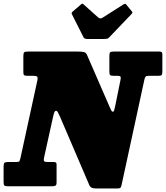

<svg xmlns="http://www.w3.org/2000/svg" viewBox="-65 -1037 924 1069"><path d="M117.5 -615H88.5Q74 -615 69.5 -618.2Q65 -621.5 65 -635.5V-724Q65 -742 70 -746Q75 -750 93 -750H365.5Q390 -750 402 -747.2Q414 -744.5 420 -730L543.5 -446Q549.5 -434 553.5 -424.5Q557.5 -415 563 -415Q568.5 -415 571 -423.8Q573.5 -432.5 577.5 -452L606.5 -595Q608.5 -607 605.2 -611Q602 -615 588.5 -615H566Q551 -615 547.5 -619.8Q544 -624.5 544 -639.5V-727.5Q544 -742.5 549 -746.2Q554 -750 569 -750H821.5Q831.5 -750 835.2 -746.8Q839 -743.5 839 -733V-641Q839 -623.5 835 -619.2Q831 -615 817 -615H765.5Q750.5 -615 746.2 -611Q742 -607 739 -594L612 -7.5Q609.5 5 604.8 8.8Q600 12.5 586 12.5H473Q453 12.5 443.5 7Q434 1.5 429.5 -13L269 -387.5Q262.5 -400.5 258 -410.2Q253.5 -420 247 -420Q240.5 -420 236.8 -409.8Q233 -399.5 229 -380L180 -158Q177 -144.5 180.8 -139.8Q184.5 -135 199.5 -135H232.5Q242.5 -135 246.2 -132.2Q250 -129.5 250 -119.5V-21.5Q250 -6.5 243.8 -3.2Q237.5 0 224 0H-21Q-36.5 0 -40.8 -4.2Q-45 -8.5 -45 -24.5V-108.5Q-45 -124.5 -40.8 -129.8Q-36.5 -135 -20.5 -135H24Q40 -135 42.8 -139Q45.5 -143 49 -157.5L143 -589Q146.5 -607 141 -611Q135.5 -615 117.5 -615ZM400.5 -828.5 334.5 -959.5Q331.5 -966 342 -974.5L385 -1011.5Q391.5 -1017 393.8 -1016.8Q396 -1016.5 401 -1012L482 -939.5Q493 -930 507 -939L622.5 -1012.5Q629.5 -1016.5 632.8 -1015.5Q636 -1014.5 639.5 -1009.5L668.5 -974.5Q673 -969 672.5 -966.5Q672 -964 666 -957.5L542.5 -828.5Q537 -822.5 531 -821.2Q525 -820 514 -820H421.5Q405 -820 400.5 -828.5Z"/></svg>

Font: Besley* Narrow Fatface
Style: Italic
Weight: 900
Width: 4
Italic angle: -13°
Designer: Owen Earl
Foundry: indestructible type*
Version: Version 3.000; ttfautohint (v1.8.3)